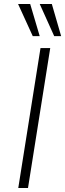

<svg xmlns="http://www.w3.org/2000/svg" viewBox="-20 -947 328 967"><path d="M72 0 184 -705H233L121 0ZM253 -765 180 -927H241L288 -765ZM145 -765 71 -927H132L180 -765Z"/></svg>

Font: Nunito Sans 7pt SemiCondensed ExtraLight
Style: Italic
Weight: 250
Width: 4
Italic angle: -9°
Designer: Vernon Adams
Foundry: Vernon Adams
Version: Version 3.101;gftools[0.9.27]